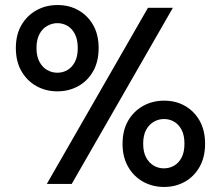

<svg xmlns="http://www.w3.org/2000/svg" viewBox="-20 -731 878 763"><path d="M166 0 568 -700H667L265 0ZM632 12Q586 12 548.5 -9Q511 -30 489 -68.5Q467 -107 467 -159Q467 -213 489 -251Q511 -289 548.5 -310Q586 -331 632 -331Q679 -331 715.5 -310Q752 -289 773.5 -251Q795 -213 795 -159Q795 -107 773.5 -68.5Q752 -30 715 -9Q678 12 632 12ZM631 -62Q654 -62 672.5 -73Q691 -84 702 -105.5Q713 -127 713 -160Q713 -193 702 -214.5Q691 -236 672.5 -247Q654 -258 632 -258Q610 -258 591 -247Q572 -236 560.5 -214.5Q549 -193 549 -160Q549 -127 560.5 -105.5Q572 -84 590.5 -73Q609 -62 631 -62ZM208 -368Q162 -368 124.5 -389Q87 -410 65 -448.5Q43 -487 43 -540Q43 -593 65 -631Q87 -669 124.5 -690Q162 -711 209 -711Q255 -711 292 -690Q329 -669 350.5 -631Q372 -593 372 -540Q372 -487 350.5 -448.5Q329 -410 291.5 -389Q254 -368 208 -368ZM208 -442Q230 -442 248.5 -453Q267 -464 278 -485.5Q289 -507 289 -540Q289 -573 278 -595Q267 -617 248.5 -628Q230 -639 208 -639Q187 -639 167.5 -628Q148 -617 136.5 -595Q125 -573 125 -540Q125 -508 136.5 -486Q148 -464 167 -453Q186 -442 208 -442Z"/></svg>

Font: DM Sans 12pt Medium
Style: Regular
Weight: 500
Version: Version 4.004;gftools[0.9.30]